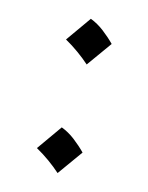

<svg xmlns="http://www.w3.org/2000/svg" viewBox="-86 -593 485 628"><g transform="rotate(15 156.5 -279.0)"><path d="M144 -537.1Q168.5 -527.8 190.7 -510.7Q212.9 -493.7 231 -475.1L169.4 -389.2Q151.4 -405.3 129.4 -421.1Q107.4 -437 83 -450.7ZM144 -169.4Q168.5 -160.2 190.7 -143.1Q212.9 -126 231 -107.4L169.4 -21.5Q151.4 -37.6 129.4 -53.5Q107.4 -69.3 83 -83Z"/></g></svg>

Font: Pinar DS2-Regular
Style: Regular
Weight: 400
Designer: Amin Abedi
Version: Version 2.000